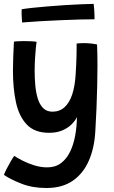

<svg xmlns="http://www.w3.org/2000/svg" viewBox="-27 -702 586 986"><path d="M211.5 263.5Q139.5 263.5 83 241.2Q26.5 219 -7 196Q-2.5 184 7.2 164.8Q17 145.5 28 126.8Q39 108 46 98.5Q61 108.5 88 122.5Q115 136.5 148.5 147Q182 157.5 215.5 157.5Q257.5 157.5 286.5 135.5Q315.5 113.5 333.2 76.5Q351 39.5 359.2 -6.2Q367.5 -52 368 -100.5Q359 -81.5 340.2 -63Q321.5 -44.5 292.8 -32.2Q264 -20 225 -20Q151.5 -20 111.2 -61.8Q71 -103.5 55.2 -175.5Q39.5 -247.5 39.5 -338Q39.5 -372.5 41 -410Q42.5 -447.5 44.5 -488Q51.5 -489.5 65.8 -490.2Q80 -491 95.5 -491Q116 -491 135 -490Q154 -489 161 -487Q159.5 -480.5 157.2 -457.8Q155 -435 153 -403.5Q151 -372 151 -338.5Q151 -301 154.2 -264Q157.5 -227 166.8 -196.5Q176 -166 194.2 -147.2Q212.5 -128.5 242.5 -128.5Q279 -128.5 304.2 -151.2Q329.5 -174 343.8 -217Q358 -260 361.5 -320Q363 -342 364.2 -367.8Q365.5 -393.5 366 -417.2Q366.5 -441 366.5 -457.8Q366.5 -474.5 366.5 -478.5Q375.5 -479.5 385 -480Q394.5 -480.5 404 -480.5Q439.5 -480.5 471.5 -473.5Q473.5 -426.5 473.5 -364Q473.5 -316.5 472.2 -260.5Q471 -204.5 468.5 -145.2Q466 -86 462.5 -28Q458 56.5 429.5 122.5Q401 188.5 347 226Q293 263.5 211.5 263.5ZM458.5 -603Q427.5 -603 381.2 -601.8Q335 -600.5 282.2 -598.2Q229.5 -596 178.2 -593Q127 -590 86.5 -586.5Q85 -604 84.2 -621.5Q83.5 -639 84.5 -654.5Q104 -658 139.5 -661.8Q175 -665.5 219 -669.2Q263 -673 308 -675.8Q353 -678.5 391.5 -680.2Q430 -682 454 -682Q455.5 -673.5 457 -650.8Q458.5 -628 458.5 -603Z"/></svg>

Font: Grandstander Thin Medium
Style: Regular
Weight: 500
Version: Version 1.200